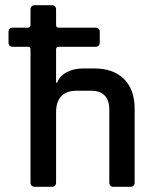

<svg xmlns="http://www.w3.org/2000/svg" viewBox="-20 -723 602 743"><path d="M179 0H116Q98 0 98 -17V-532Q98 -542 88 -542H30Q13 -542 13 -559V-599Q13 -616 30 -616H88Q98 -616 98 -627V-686Q98 -703 116 -703H179Q197 -703 197 -686V-627Q197 -616 207 -616H349Q366 -616 366 -599V-559Q366 -542 349 -542H207Q197 -542 197 -532V-403H201Q211 -429 238 -443.5Q265 -458 300 -458H346Q419 -458 460 -417Q501 -376 501 -303V-17Q501 0 483 0H420Q403 0 403 -17V-298Q403 -372 331 -372H278Q197 -372 197 -288V-17Q197 0 179 0Z"/></svg>

Font: Rajdhani Semibold
Style: Regular
Weight: 600
Designer: Satya Rajpurohit, Jyotish Sonowal
Foundry: Indian Type Foundry
Version: Version 1.200;PS 1.0;hotconv 1.0.78;makeotf.lib2.5.61930; tt